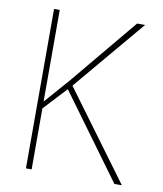

<svg xmlns="http://www.w3.org/2000/svg" viewBox="-81 -777 717 843"><g transform="rotate(10 278.0 -355.5)"><path d="M117.2 -710.9V0H91.8V-710.9ZM497.6 -710.9 229 -392.1 106.9 -260.7 109.4 -293.5 213.9 -412.6 461.9 -710.9ZM486.3 0 205.6 -383.8 220.2 -406.2 519.5 0Z"/></g></svg>

Font: Roboto Condensed Thin
Style: Regular
Weight: 250
Width: 3
Designer: Christian Robertson
Foundry: Google
Version: Version 3.009; 2024